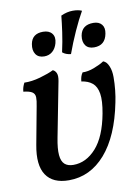

<svg xmlns="http://www.w3.org/2000/svg" viewBox="-81 -756 584 815"><g transform="rotate(-10 210.5 -349.0)"><path d="M150 4Q81 4 52 -39.5Q23 -83 39 -168L69 -329Q74 -353 73.5 -367.5Q73 -382 62 -389.5Q51 -397 24 -400Q25 -411 27.5 -419Q30 -427 35 -437Q67 -436 104 -446.5Q141 -457 163 -468Q173 -464 178 -452.5Q183 -441 179 -419L133 -182Q124 -136 126.5 -108.5Q129 -81 142.5 -69Q156 -57 180 -57Q235 -57 278 -105Q321 -153 339 -250Q349 -304 344 -335Q339 -366 321 -381Q303 -396 274 -400Q275 -411 277.5 -419.5Q280 -428 286 -437Q309 -436 336.5 -446.5Q364 -457 380 -468Q388 -465 393.5 -459Q399 -453 404 -441Q412 -422 412 -394.5Q412 -367 409 -338.5Q406 -310 401 -287Q373 -146 307.5 -71Q242 4 150 4ZM251 -522Q229 -524 215 -536Q225 -581 230.5 -620.5Q236 -660 239 -690Q265 -702 290 -702Q314 -702 329 -695Q310 -662 289 -615.5Q268 -569 251 -522ZM138 -532Q113 -532 101.5 -549Q90 -566 95 -593Q103 -636 150 -636Q176 -636 188.5 -620.5Q201 -605 194 -579Q188 -557 173.5 -544.5Q159 -532 138 -532ZM353 -533Q328 -533 316.5 -549Q305 -565 309 -591Q317 -636 367 -636Q391 -636 403 -621.5Q415 -607 410 -582Q401 -533 353 -533Z"/></g></svg>

Font: Vollkorn
Style: Italic
Weight: 400
Italic angle: -11°
Designer: Friedrich Althausen
Foundry: Friedrich Althausen
Version: Version 5.001